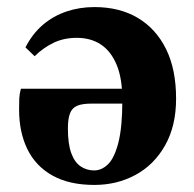

<svg xmlns="http://www.w3.org/2000/svg" viewBox="-20 -508 548 543"><path d="M247 15Q176 15 128.5 -11.5Q81 -38 57.5 -86Q34 -134 34 -198Q34 -217 34.5 -229.5Q35 -242 39 -257H415V-215H239Q213 -215 198.5 -209Q184 -203 178 -187.5Q172 -172 172 -145Q172 -101 181.5 -75Q191 -49 208 -37.5Q225 -26 246 -26Q268 -26 286 -44Q304 -62 315 -105.5Q326 -149 326 -225Q326 -286 310 -324.5Q294 -363 265.5 -382Q237 -401 197 -401Q160 -401 130.5 -386.5Q101 -372 78 -349L52 -374Q72 -413 101.5 -438Q131 -463 168 -475.5Q205 -488 247 -488Q318 -488 369.5 -457.5Q421 -427 449.5 -369.5Q478 -312 478 -229Q478 -152 447 -97Q416 -42 363.5 -13.5Q311 15 247 15Z"/></svg>

Font: Source Serif 4 36pt
Style: Bold
Weight: 700
Designer: Frank Grießhammer
Foundry: Adobe Systems Incorporated
Version: Version 4.004;hotconv 1.0.116;makeotfexe 2.5.65601